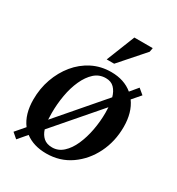

<svg xmlns="http://www.w3.org/2000/svg" viewBox="-169 -784 842 914"><g transform="rotate(30 252.5 -326.5)"><path d="M473 -458 434 -413Q471 -362 471 -283Q471 -203 438 -136.5Q405 -70 347 -29.5Q289 11 214 11Q144 11 98 -24L57 24L28 -1L71 -51Q33 -101 33 -182Q33 -242 52 -295.5Q71 -349 105 -390.5Q139 -432 186 -456Q233 -480 290 -480Q361 -480 408 -441L443 -483ZM142 -133 353 -378Q345 -407 328 -424.5Q311 -442 282 -442Q246 -442 220 -418.5Q194 -395 176 -355.5Q158 -316 149.5 -267.5Q141 -219 141 -169Q141 -149 142 -133ZM224 -28Q257 -28 283 -51.5Q309 -75 326.5 -114.5Q344 -154 353 -202Q362 -250 362 -298Q362 -314 361 -328L151 -85Q159 -59 176.5 -43.5Q194 -28 224 -28ZM281 -521H240L302 -677H403L399 -655Z"/></g></svg>

Font: STIX Two Text Medium
Style: Italic
Weight: 500
Italic angle: -12°
Designer: Ross Mills, John Hudson & Paul Hanslow, Tiro Typeworks Ltd; with prior portions MicroPress Inc. and Coen Hoffman, Elsevi
Foundry: Tiro Typeworks Ltd
Version: Version 2.13 b171